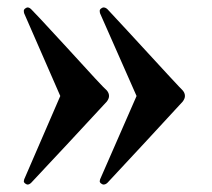

<svg xmlns="http://www.w3.org/2000/svg" viewBox="-20 -502 571 516"><path d="M49 -8Q44 -11 44 -15L45 -20L142 -244L45 -466Q44 -469 44 -473Q44 -477 49 -480Q52 -482 54 -482Q59 -482 64 -477Q67 -475 159 -375Q258 -266 267 -259Q273 -252 273 -244Q273 -237 267 -229Q233 -192 165 -119Q97 -46 64 -11Q59 -6 54 -6Q52 -6 49 -8ZM253 -8Q248 -11 248 -15L249 -20L347 -244L249 -466Q248 -469 248 -473Q248 -477 253 -480Q256 -482 258 -482Q264 -482 269 -477L321 -421Q467 -262 471 -259Q477 -252 477 -244Q477 -237 471 -229Q437 -192 369.5 -119Q302 -46 269 -11Q264 -6 258 -6Q256 -6 253 -8Z"/></svg>

Font: Shippori Mincho
Style: Bold
Weight: 700
Designer: FONTDASU
Foundry: FONTDASU / Google Inc. / but / Adobe
Version: Version 3.110; ttfautohint (v1.8.3)